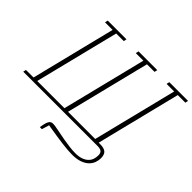

<svg xmlns="http://www.w3.org/2000/svg" viewBox="-206 -948 1398 1398"><g transform="rotate(45 492.5 -249.0)"><path d="M364 200Q369 167 374 151.5Q379 136 385 128Q390 121 397 117.5Q404 114 416 114Q432 114 462 120.5Q492 127 554 138Q591 144 621 148Q651 152 680 152Q717 152 742 143Q767 134 782.5 119Q798 104 804.5 85Q811 66 811 45Q811 21 799 10.5Q787 0 758 0H-7L-2 -23H76L238 -675H160L165 -698H358L353 -675H275L113 -24H393L555 -675H477L482 -698H675L670 -675H592L430 -24H710L872 -675H794L799 -698H992L987 -675H909L747 -23H761Q803 -23 821 -7Q839 9 839 45Q839 69 830.5 92Q822 115 802.5 134Q783 153 750.5 164.5Q718 176 670 176Q630 176 567 168Q504 160 402 143L385 200H364Z"/></g></svg>

Font: IBM Plex Serif ExtLt
Style: Italic
Weight: 200
Italic angle: -14°
Designer: Mike Abbink, Paul van der Laan, Pieter van Rosmalen
Foundry: Bold Monday
Version: Version 3.001